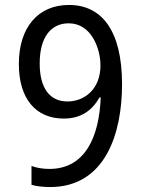

<svg xmlns="http://www.w3.org/2000/svg" viewBox="-20 -744 570 774"><path d="M182 10C404 10 472 -205 472 -404C472 -624 388 -724 258 -724C133 -724 56 -633 56 -486C56 -345 125 -266 237 -266C308 -266 352 -300 381 -351H386C380 -195 325 -63 179 -63C154 -63 128 -67 107 -75V1C126 7 156 10 182 10ZM252 -335C181 -335 140 -388 140 -488C140 -595 186 -650 257 -650C348 -650 385 -549 385 -480C385 -386 322 -335 252 -335Z"/></svg>

Font: Noto Sans Mono Condensed
Style: Regular
Weight: 400
Width: 3
Designer: Monotype Design Team
Foundry: Monotype Imaging Inc.
Version: Version 2.014